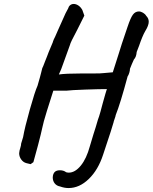

<svg xmlns="http://www.w3.org/2000/svg" viewBox="-20 -734 773 972"><path d="M247 164 248 155Q251 141 259.5 134.5Q268 128 284 128Q302 128 315 138Q323 140 328 140Q360 140 389 104.5Q418 69 435 6L453 -54Q464 -87 476 -129Q481 -141 488.5 -168Q496 -195 500 -211Q516 -269 521 -283Q484 -283 412 -280.5Q340 -278 317 -275H250Q237 -236 217.5 -172.5Q198 -109 195 -91Q188 -58 172.5 1Q157 60 149 87L135 97L114 92Q98 88 87.5 73.5Q77 59 77 42Q77 38 79 28Q80 23 83.5 12Q87 1 87 -7L97 -40Q105 -87 131 -179.5Q157 -272 170 -300L182 -342Q185 -351 188 -365Q191 -379 194 -389Q196 -391 208 -423L218 -448Q223 -463 241 -505Q249 -523 249 -526L253 -536Q255 -538 273 -580L312 -667Q316 -676 320 -682Q324 -688 329 -701Q338 -714 353 -714Q365 -714 377 -706Q389 -698 397 -683L407 -655L371 -583Q336 -518 334 -506L300 -412Q291 -384 278 -357Q313 -362 389 -362H447Q495 -362 505 -364L551 -368L581 -462Q591 -497 626 -599Q641 -644 653 -660Q665 -676 683 -676Q693 -676 704 -669.5Q715 -663 720 -654Q733 -641 733 -624Q733 -605 715 -576Q701 -552 684 -502L672 -471Q670 -445 658 -433Q654 -425 647.5 -409.5Q641 -394 638 -386Q638 -377 634.5 -365.5Q631 -354 626 -347Q589 -209 566 -152Q565 -145 560 -131.5Q555 -118 555 -115Q540 -67 540 -66L502 49Q477 126 429.5 172Q382 218 327 218Q306 218 284 210Q267 207 257 194.5Q247 182 247 164Z"/></svg>

Font: Caveat
Style: Bold
Weight: 700
Designer: Pablo Impallari
Foundry: Pablo Impallari
Version: Version 1.500; ttfautohint (v1.6)